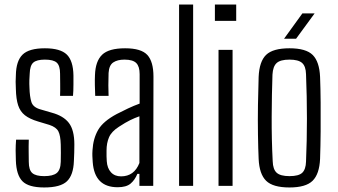

<svg xmlns="http://www.w3.org/2000/svg" viewBox="-20 -820 1491 847"><path d="M175 7Q106 7 79 -20.5Q52 -48 50 -112Q49 -135 49 -156.5Q49 -178 51 -204H107Q106 -173 106.5 -148.5Q107 -124 107 -106Q107 -70 122.5 -56.5Q138 -43 175 -43Q213 -43 230 -56.5Q247 -70 248 -106Q249 -148 248 -182Q247 -222 237.5 -240.5Q228 -259 198 -269L148 -284Q111 -295 90 -311.5Q69 -328 60 -355.5Q51 -383 50 -427Q49 -447 49 -459.5Q49 -472 50 -488Q51 -551 79.5 -579Q108 -607 178 -607Q246 -607 274.5 -579.5Q303 -552 304 -487Q304 -476 304 -447Q304 -418 302 -397H245Q246 -423 245.5 -450Q245 -477 245 -495Q245 -530 230.5 -543.5Q216 -557 178 -557Q142 -557 127 -544Q112 -531 111 -494Q110 -483 109.5 -466.5Q109 -450 110 -433Q111 -394 118.5 -370Q126 -346 160 -337L208 -323Q260 -309 284 -277.5Q308 -246 308 -183Q308 -162 307.5 -147Q307 -132 306 -110Q304 -48 275.5 -20.5Q247 7 175 7Z M499 6Q397 6 389 -105Q388 -119 387.5 -131Q387 -143 388 -157Q391 -209 413 -247Q435 -285 495 -317Q518 -329 544.5 -341.5Q571 -354 596 -363V-493Q596 -527 581 -542Q566 -557 529 -557Q498 -557 479.5 -544.5Q461 -532 459 -498Q458 -473 458 -443.5Q458 -414 459 -397H400Q399 -422 398.5 -445Q398 -468 399 -489Q401 -550 430.5 -578.5Q460 -607 532 -607Q603 -607 630 -577.5Q657 -548 657 -482L656 0H595V-53H586Q575 -26 556 -10Q537 6 499 6ZM514 -42Q572 -42 595 -101V-307Q575 -300 554.5 -290Q534 -280 505 -261Q472 -240 461 -214.5Q450 -189 450 -156Q450 -142 450 -130.5Q450 -119 451 -109Q453 -78 469.5 -60Q486 -42 514 -42Z M770 0V-800H832V0Z M928 -728V-800H1022V-728ZM944 0V-600H1006V0Z M1257 7Q1184 7 1154 -22.5Q1124 -52 1121 -119Q1119 -163 1118 -226.5Q1117 -290 1118 -357Q1119 -424 1121 -481Q1124 -549 1154 -578Q1184 -607 1257 -607Q1330 -607 1359.5 -577.5Q1389 -548 1392 -481Q1394 -430 1394.5 -367.5Q1395 -305 1394.5 -240.5Q1394 -176 1392 -119Q1389 -52 1359 -22.5Q1329 7 1257 7ZM1257 -43Q1298 -43 1313.5 -58Q1329 -73 1330 -107Q1334 -198 1334 -296.5Q1334 -395 1330 -493Q1329 -528 1312.5 -542.5Q1296 -557 1257 -557Q1217 -557 1200.5 -542Q1184 -527 1182 -491Q1179 -406 1178.5 -305.5Q1178 -205 1183 -109Q1184 -73 1200.5 -58Q1217 -43 1257 -43ZM1233 -649 1314 -761H1368L1286 -649Z"/></svg>

Font: Big Shoulders Text Light
Style: Regular
Weight: 300
Designer: Patric King
Foundry: XO Type Co
Version: Version 1.000; ttfautohint (v1.8.2)